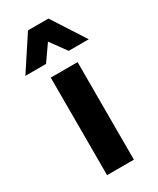

<svg xmlns="http://www.w3.org/2000/svg" viewBox="-197 -778 690 837"><g transform="rotate(-30 148.5 -359.5)"><path d="M216 -491H81V0H216ZM149 -633 207 -553H308L201 -719H98L-11 -553H93Z"/></g></svg>

Font: Falling Sky
Style: SeBd
Weight: 600
Designer: Paul D. Hunt
Foundry: Adobe Systems Incorporated
Version: Version 1.02